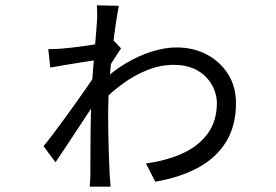

<svg xmlns="http://www.w3.org/2000/svg" viewBox="-20 -665 1040 723"><path d="M529.5 -49.5Q607.9 -60.1 668 -87.7Q728.1 -115.2 762.4 -162.3Q796.7 -209.4 796.7 -277.8Q796.7 -300.6 787.3 -325.7Q777.9 -350.8 758 -372.6Q738.2 -394.4 707.4 -407.6Q676.7 -420.8 634.7 -420.8Q584.3 -420.8 534.9 -401.2Q485.6 -381.6 440.8 -348.7Q396 -315.7 357.6 -275.9L358 -351.8Q404.4 -397.6 454.8 -427.2Q505.2 -456.8 554 -471.6Q602.9 -486.4 644.1 -486.4Q707.9 -486.4 758.4 -459.8Q808.9 -433.2 838.7 -386.2Q868.6 -339.2 868.6 -276Q868.6 -193 832.6 -133Q796.7 -72.9 729.1 -35.3Q661.6 2.3 564.8 19.3ZM345.2 -585Q346.6 -598.1 346 -617.6Q345.4 -637.1 344.7 -644.9L427.6 -643.1Q423.2 -623.2 416.5 -578.3Q409.8 -533.3 403 -474.8Q396.2 -416.3 391.7 -354.6Q387.2 -292.9 387.2 -239.5Q387.2 -203.4 387.8 -165.2Q388.4 -127.1 389.7 -88.3Q391.1 -49.6 392.9 -10.6Q393.5 -0.2 394.5 13.2Q395.5 26.5 396.5 37.9H317.8Q318.8 28.6 319.5 14.4Q320.2 0.2 320.2 -8.8Q320.6 -48.2 320.7 -107.2Q320.7 -166.2 322.1 -229.5Q323.5 -292.9 326.1 -346.1Q328.1 -373.7 330.8 -408.2Q333.6 -442.7 336.5 -477.3Q339.4 -511.8 341.8 -540.4Q344.2 -569 345.2 -585ZM350.7 -439.9Q339.3 -438.5 317.5 -435.2Q295.7 -431.9 269.2 -427.5Q242.6 -423.1 216.3 -418.8Q190.1 -414.5 169.4 -410.5L161.7 -480Q176.2 -480 187.4 -480.5Q198.7 -481 210.9 -481.8Q227.8 -483.2 254.9 -486.2Q281.9 -489.3 311.8 -493.7Q341.7 -498.1 367.5 -503Q393.4 -507.9 407.7 -512.5L435.8 -482.9Q425.8 -467.4 408.7 -441.4Q391.6 -415.3 380.6 -396.9L354 -302.3Q339.8 -281.3 319 -250Q298.2 -218.8 275 -183.4Q251.9 -148.1 229.5 -114.3Q207.2 -80.5 188.9 -53.8L143.9 -114.8Q158.9 -132.2 179.9 -160.3Q201 -188.4 224.8 -220.9Q248.6 -253.5 271.3 -285.6Q294.1 -317.6 312.4 -344.1Q330.8 -370.6 340.2 -386.7L341.8 -419.7Z"/></svg>

Font: Noto Sans TC
Style: Regular
Weight: 100
Designer: Ryoko NISHIZUKA 西塚涼子 (kana, bopomofo & ideographs); Paul D. Hunt (Latin, Greek & Cyrillic); Sandoll Communications 산돌커뮤니
Foundry: Adobe
Version: Version 2.004;hotconv 1.0.118;makeotfexe 2.5.65603